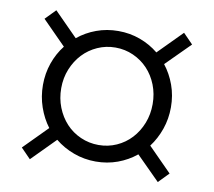

<svg xmlns="http://www.w3.org/2000/svg" viewBox="-70 -739 840 755"><g transform="rotate(10 350.5 -361.0)"><path d="M95 -64 56 -104 149 -198Q124 -231 109.5 -273Q95 -315 95 -361Q95 -407 109.5 -448.5Q124 -490 150 -523L56 -618L96 -659L190 -564Q223 -591 264 -606Q305 -621 351 -621Q397 -621 438 -606Q479 -591 512 -564L606 -659L645 -619L550 -524Q576 -491 591 -449.5Q606 -408 606 -361Q606 -315 591.5 -273.5Q577 -232 552 -199L646 -104L606 -63L512 -157Q479 -130 438 -115Q397 -100 351 -100Q305 -100 263 -115.5Q221 -131 188 -158ZM351 -166Q389 -166 422.5 -181Q456 -196 480.5 -222.5Q505 -249 519 -284.5Q533 -320 533 -361Q533 -402 519 -437.5Q505 -473 480.5 -499Q456 -525 422.5 -540Q389 -555 351 -555Q313 -555 279.5 -540Q246 -525 221.5 -499Q197 -473 182.5 -437.5Q168 -402 168 -361Q168 -320 182 -284.5Q196 -249 220.5 -222.5Q245 -196 279 -181Q313 -166 351 -166Z"/></g></svg>

Font: Red Hat Text
Style: Regular
Weight: 400
Designer: Pentagram / MCKL
Foundry: Pentagram / MCKL
Version: Version 1.005; Red Hat Text